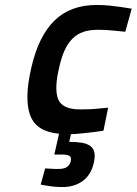

<svg xmlns="http://www.w3.org/2000/svg" viewBox="-20 -530 551 774"><path d="M358 127Q347 175 313.5 199.5Q280 224 232 224Q200 224 172 219Q157 217 144 214L162 149Q172 150 182 150Q190 151 200 151Q210 151 218 151Q258 151 265 120Q269 104 260 98.5Q251 93 231 93H199L218 9Q127 1 102 -64.5Q77 -130 106 -256Q135 -384 199.5 -447Q264 -510 370 -510Q396 -510 421 -507.5Q446 -505 466 -502Q490 -498 511 -495L485 -402Q464 -404 445 -406Q428 -408 409 -409Q390 -410 376 -410Q341 -410 316 -401.5Q291 -393 272 -374Q253 -355 240 -326Q227 -297 218 -256Q198 -171 214.5 -130Q231 -89 303 -89Q317 -89 336.5 -89.5Q356 -90 374 -92Q394 -94 416 -96L397 -3Q376 0 354 3Q335 5 312 7.5Q289 10 266 11L259 42Q289 42 310 45.5Q331 49 344 58.5Q357 68 360.5 84.5Q364 101 358 127Z"/></svg>

Font: Panefresco 750wt
Style: Italic
Weight: 750
Foundry: Campivisivi & Chank Co
Version: Version 1.000